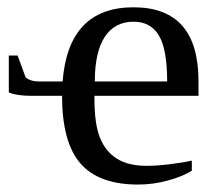

<svg xmlns="http://www.w3.org/2000/svg" viewBox="-20 -491 586 521"><path d="M342.3 -432.1Q291.5 -432.1 264.4 -391.1Q237.3 -350.1 237.3 -270H433.6Q433.6 -357.4 411.1 -394.8Q388.7 -432.1 342.3 -432.1ZM149.9 -270Q165.5 -471.2 342.3 -471.2Q518.6 -471.2 518.6 -271V-231H236.3V-222.2Q236.3 -154.8 251.2 -117.4Q266.1 -80.1 297.1 -60.5Q328.1 -41 378.4 -41Q404.8 -41 440.9 -45.4Q477.1 -49.8 500.5 -55.2V-27.8Q477.1 -12.7 436.8 -1.5Q396.5 9.8 354.5 9.8Q248 9.8 198.2 -47.6Q148.4 -105 148.4 -231H64.5Q25.4 -231 3.9 -240.2V-340.3H27.8L49.8 -280.3Q64 -270 84 -270Z"/></svg>

Font: Times New Roman
Style: Regular
Weight: 400
Designer: Steve Matteson
Foundry: Ascender Corporation
Version: Version 2.00.3